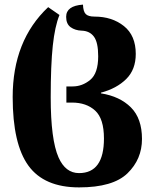

<svg xmlns="http://www.w3.org/2000/svg" viewBox="-20 -570 680 833"><path d="M323 243Q470 243 533 182Q596 121 596 33Q596 -56 548 -104Q500 -152 418 -165V-168Q486 -186 527.5 -227Q569 -268 569 -336Q569 -416 517.5 -457Q466 -498 390 -498Q363 -498 352 -509Q341 -520 340 -550Q267 -545 267 -497Q267 -466 286.5 -452Q306 -438 334 -437Q369 -436 387.5 -411Q406 -386 406 -326Q406 -252 371.5 -223.5Q337 -195 295 -195H268V-125H292Q355 -125 393 -90Q431 -55 431 31Q431 181 323 181Q264 181 234 113Q200 36 200 -148Q200 -287 209 -371.5Q218 -456 238 -505L189 -539Q35 -394 35 -149Q35 55 103.5 149Q172 243 323 243Z"/></svg>

Font: Noto Serif Georgian SemiCondensed Extra
Style: Regular
Weight: 800
Width: 4
Designer: Monotype Design Team
Foundry: Monotype Imaging Inc.
Version: Version 1.901